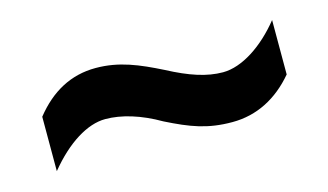

<svg xmlns="http://www.w3.org/2000/svg" viewBox="-35 -502 513 300"><g transform="rotate(-15 221.5 -352.5)"><path d="M210 -314C248 -295 274 -285 314 -285C354 -285 388 -303 415 -335V-423C387 -388 351 -364 320 -364C294 -364 267 -373 233 -391C197 -409 167 -422 129 -422C89 -422 56 -404 29 -370V-282C60 -320 94 -341 123 -341C149 -341 179 -332 210 -314Z"/></g></svg>

Font: Noto Sans Myanmar UI ExtraCondensed Medium
Style: Regular
Weight: 500
Width: 2
Designer: Monotype Design Team
Foundry: Monotype Imaging Inc.
Version: Version 2.103